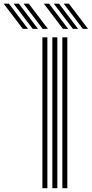

<svg xmlns="http://www.w3.org/2000/svg" viewBox="-172 -998 487 1018"><path d="M158.5 0V-800H185V0ZM52.8 0V-800H79.2V0ZM105.5 0V-800H132V0ZM54.2 -845 -47 -978.5H-19.5L82 -845ZM-51 -845 -152.5 -978.5H-124.8L-23.5 -845ZM1.5 -845 -99.8 -978.5H-72L29.2 -845ZM267.2 -845 166 -978.5H193.5L294.8 -845ZM161.8 -845 60.5 -978.5H88L189.5 -845ZM214.5 -845 113.2 -978.5H140.8L242 -845Z"/></svg>

Font: Big Shoulders Inline Text ExtraBold
Style: Regular
Weight: 800
Designer: Patric King
Foundry: XO Type Co
Version: Version 1.000